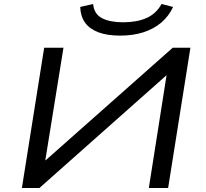

<svg xmlns="http://www.w3.org/2000/svg" viewBox="-20 -945 1033 965"><path d="M90 0 202 -705H299L208 -141L209 -139L848 -705H937L825 0H728L817 -566V-567L178 0ZM584 -766Q519 -766 475 -782.5Q431 -799 408 -830.5Q385 -862 383 -910L448 -925Q453 -874 493 -853.5Q533 -833 599 -833Q668 -833 716.5 -854.5Q765 -876 792 -925L850 -910Q828 -863 790 -831Q752 -799 700 -782.5Q648 -766 584 -766Z"/></svg>

Font: Nunito Sans 7pt Expanded
Style: Italic
Weight: 400
Width: 7
Italic angle: -9°
Designer: Vernon Adams
Foundry: Vernon Adams
Version: Version 3.101;gftools[0.9.27]